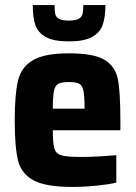

<svg xmlns="http://www.w3.org/2000/svg" viewBox="-20 -728 534 756"><path d="M454 -215H188Q188 -163 194 -143Q200 -123 221.5 -116.5Q243 -110 300 -110Q356 -110 438 -117V-9Q410 -2 361 3Q312 8 265 8Q160 8 112 -18Q64 -44 51 -96Q38 -148 38 -254Q38 -358 51 -411Q64 -464 109.5 -491Q155 -518 252 -518Q349 -518 391.5 -492.5Q434 -467 444 -416.5Q454 -366 454 -254ZM188 -300H313Q313 -350 308.5 -371Q304 -392 291.5 -398.5Q279 -405 251 -405Q222 -405 209.5 -398Q197 -391 192.5 -370Q188 -349 188 -300ZM109 -708H195Q195 -685 197.5 -673Q200 -661 212 -654Q224 -647 251 -647Q278 -647 290 -654Q302 -661 305 -673Q308 -685 308 -708H395Q395 -661 384.5 -630.5Q374 -600 342.5 -582.5Q311 -565 251 -565Q191 -565 160 -582.5Q129 -600 119 -630Q109 -660 109 -708Z"/></svg>

Font: Saira Semi Condensed
Style: Bold
Weight: 700
Width: 4
Designer: Hector Gatti with collaboration of the Omnibus-Type team
Foundry: Omnibus-Type
Version: Version 1.001; ttfautohint (v1.8)